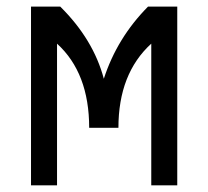

<svg xmlns="http://www.w3.org/2000/svg" viewBox="-20 -557 626 577"><path d="M73.2 0V-537.1H161.1Q260.7 -438.5 292 -320.3Q332 -443.4 424.8 -537.1H512.7V0H434.6V-425.8Q335.9 -335.9 335.9 -172.9H248Q248 -337.9 151.4 -425.8V0Z"/></svg>

Font: Consola Mono
Style: Book
Weight: 400
Monospace: yes
Designer: Wojciech Kalinowski "wmk69" (wmk69@o2.pl)
Foundry: Wojciech Kalinowski "wmk69" (wmk69@o2.pl)
Version: Version 2.1.0